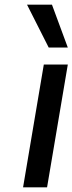

<svg xmlns="http://www.w3.org/2000/svg" viewBox="-20 -804 311 824"><path d="M168 -527H271L182 0H79ZM96 -784H203L271 -600H189Z"/></svg>

Font: Be Vietnam Medium
Style: Italic
Weight: 500
Italic angle: -9.444°
Designer: Gabriel Lam
Foundry: TypeRant
Version: Version 3.000